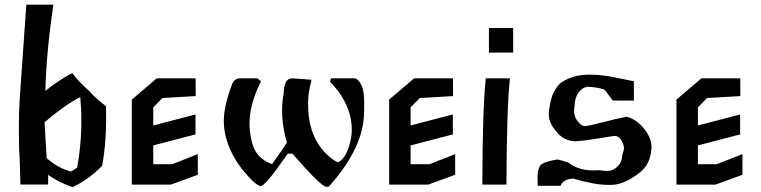

<svg xmlns="http://www.w3.org/2000/svg" viewBox="-20 -777 3203 808"><path d="M167.5 -262.7Q172.9 -164.1 176.3 -111.8Q223.6 -69.3 278.8 -55.2L304.7 -71.3Q326.7 -192.4 321.3 -317.9L317.9 -368.7Q254.9 -336.9 167.5 -262.7ZM182.6 -41V-0.5H65.9L63.5 -90.3Q59.6 -144 59.3 -226.1Q59.1 -308.1 64.5 -382.6Q69.8 -457 90.8 -757.3H204.6Q174.8 -554.7 170.9 -394Q219.7 -435.1 283.7 -469.7Q311.5 -432.6 354.5 -395Q382.8 -362.8 425.8 -330.1Q430.2 -188 409.7 -79.1Q350.6 -19 284.7 10.7Q225.6 -10.7 182.6 -41Z M625 -165V-85.9H704.6L812.5 -128.4V-41.5L698.7 0H534.7V-357.9L639.6 -447.3H803.2L803.7 -372.6L663.6 -364.7L625 -325.2V-249L802.7 -295.4V-211.4Z M1125 -86.4Q1175.3 -156.2 1187.5 -176.8Q1154.8 -289.1 1174.3 -386.7Q1174.8 -447.3 1210 -447.3L1291 -441.4Q1281.7 -404.8 1278.3 -377.9Q1262.7 -189.9 1385.3 -102.5L1400.4 -94.7H1403.8Q1442.9 -114.3 1458.5 -202.6Q1473.1 -324.7 1368.7 -433.6L1373.5 -447.3H1438.5H1476.1Q1492.7 -439.9 1503.9 -411.6Q1515.1 -383.3 1512.2 -307.1Q1512.2 -156.7 1363.3 8.8L1354 9.3Q1332 9.3 1210.4 -130.4H1190.9L1142.1 -62Q1098.1 -2.9 1079.1 6.3Q1059.6 6.3 1011.5 -49.6Q963.4 -105.5 940.2 -169.2Q917 -232.9 923.3 -293.9Q929.7 -355 958.5 -427.2Q969.2 -447.3 989.7 -447.3H1063L1078.6 -434.6Q1041.5 -361.8 1033 -297.6Q1024.4 -233.4 1042.2 -171.4Q1060.1 -109.4 1125 -86.4Z M1708 -165V-85.9H1787.6L1895.5 -128.4V-41.5L1781.7 0H1617.7V-357.9L1722.7 -447.3H1886.2L1886.7 -372.6L1746.6 -364.7L1708 -325.2V-249L1885.7 -295.4V-211.4Z M2037.6 -659.2H2139.6V-555.7H2037.6ZM2009.8 0Q2010.7 -324.7 2024.4 -447.3H2075.2H2126Q2112.3 -324.7 2111.3 0H2060.5Z M2598.6 -123.5 2606 -149.4Q2606 -169.9 2594.2 -187.5Q2582.5 -205.1 2566.9 -205.1Q2562.5 -205.1 2503.9 -195.3Q2445.3 -185.5 2399.9 -182.1Q2377 -184.6 2368.4 -188.5Q2359.9 -192.4 2355 -194.3Q2350.1 -196.3 2344 -201.2Q2337.9 -206.1 2335 -208.5Q2330.6 -211.4 2318.4 -227.1Q2285.2 -265.1 2290 -306.9Q2294.9 -348.6 2304.2 -374.3Q2313.5 -399.9 2335.4 -424.8Q2386.2 -462.9 2459 -462.9Q2494.6 -462.9 2519 -459.2Q2543.5 -455.6 2544.9 -455.6L2647.5 -435.1V-353.5L2558.6 -354L2525.9 -397.9Q2507.8 -408.7 2452.6 -412.1Q2428.7 -408.2 2413.8 -386.2Q2398.9 -364.3 2398.4 -334Q2390.6 -296.4 2407.2 -272.2Q2423.8 -248 2439.5 -246.1Q2459 -247.1 2519.8 -263.2Q2580.6 -279.3 2617.7 -285.6Q2659.2 -274.9 2691.7 -233.9Q2724.1 -192.9 2721.7 -152.3Q2719.2 -111.8 2701.2 -82.8Q2683.1 -53.7 2637 -26.4Q2590.8 1 2552.7 1H2538.1Q2482.4 1 2393.1 -25.4Q2350.6 -23.9 2338.9 4.9H2243.2Q2242.2 -15.1 2242.2 -27.8Q2242.2 -75.7 2261.2 -87.2Q2280.3 -98.6 2323.7 -105.5Q2323.7 -106 2326.7 -106Q2329.6 -106 2372.1 -92.8Q2421.9 -53.2 2501.5 -61Q2516.1 -57.6 2536.4 -57.6Q2556.6 -57.6 2573.7 -71.8Q2590.8 -85.9 2595 -102.1Q2599.1 -118.2 2598.6 -123.5Z M2917 -165V-85.9H2996.6L3104.5 -128.4V-41.5L2990.7 0H2826.7V-357.9L2931.6 -447.3H3095.2L3095.7 -372.6L2955.6 -364.7L2917 -325.2V-249L3094.7 -295.4V-211.4Z"/></svg>

Font: Panteley
Style: Regular
Weight: 500
Designer: Kalashnikov Yuriy
Foundry: Øêîëà ïàâà èìåíè ñâÿòîãî àâíîàïîñòîëüíîãî Âëàäèìèà
Version: Version 1.80 April 12, 2018